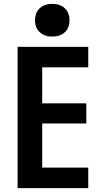

<svg xmlns="http://www.w3.org/2000/svg" viewBox="-20 -972 540 992"><path d="M71 0V-730H436V-624H198V-438H426V-334H198V-106H436V0ZM250 -783Q210 -783 185.5 -805.5Q161 -828 161 -867Q161 -907 185.5 -929.5Q210 -952 250 -952Q291 -952 315 -929.5Q339 -907 339 -867Q339 -828 315 -805.5Q291 -783 250 -783Z"/></svg>

Font: M PLUS Code Latin SemiBold
Style: Regular
Weight: 600
Designer: Coji Morishita
Foundry: UNDERFOREST DESIGN
Version: Version 1.002; ttfautohint (v1.8.3)